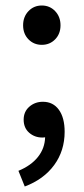

<svg xmlns="http://www.w3.org/2000/svg" viewBox="-20 -501 304 698"><path d="M47 0ZM64 -409Q64 -440 83.5 -460.5Q103 -481 132 -481Q161 -481 180.5 -460.5Q200 -440 200 -409Q200 -378 180.5 -358Q161 -338 132 -338Q103 -338 83.5 -358Q64 -378 64 -409ZM215 -22Q215 47 177 99Q139 151 70 177L47 120Q93 101 118 69.5Q143 38 144 -2Q141 -1 134 -1Q106 -1 86 -18.5Q66 -36 66 -66Q66 -95 86.5 -113Q107 -131 136 -131Q173 -131 194 -102Q215 -73 215 -22Z"/></svg>

Font: Assistant SemiBold
Style: Regular
Weight: 600
Designer: Hebrew By Ben Nathan, Latin by Paul Hunt
Version: Version 2.001; ttfautohint (v1.6)